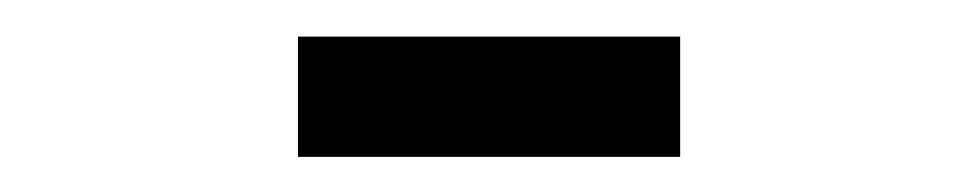

<svg xmlns="http://www.w3.org/2000/svg" viewBox="-20 -280 540 106"><path d="M144.5 -259.8H355.5V-193.4H144.5Z"/></svg>

Font: BabelStone Flags
Style: Regular
Weight: 400
Designer: Andrew West
Foundry: BabelStone
Version: Version 4.12